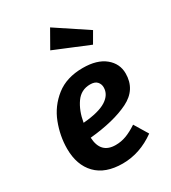

<svg xmlns="http://www.w3.org/2000/svg" viewBox="-203 -930 934 1049"><g transform="rotate(-30 264.5 -405.5)"><path d="M175 -194Q180 -91 274 -91Q309 -91 341 -103Q373 -115 411 -140L463 -54Q366 16 257 16Q148 16 90.5 -43.5Q33 -103 33 -206Q33 -286 63 -364Q93 -442 159 -494Q225 -546 327 -546Q417 -546 466.5 -505.5Q516 -465 516 -403Q516 -302 422.5 -255.5Q329 -209 175 -194ZM374 -397Q374 -418 360.5 -433Q347 -448 317 -448Q260 -448 227 -401Q194 -354 182 -284Q281 -292 327.5 -321.5Q374 -351 374 -397ZM480 -697 440 -628 222 -718 284 -827Z"/></g></svg>

Font: Fira Sans SemiBold
Style: Italic
Weight: 600
Italic angle: -8°
Designer: bBox Type GmbH & Carrois Corporate GbR & Edenspiekermann AG
Foundry: bBox Type GmbH & Carrois Corporate GbR & Edenspiekermann AG
Version: Version 4.301